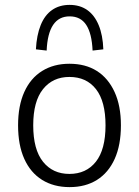

<svg xmlns="http://www.w3.org/2000/svg" viewBox="-20 -758 569 786"><path d="M265 8Q200 8 152.5 -21.5Q105 -51 79.5 -107.5Q54 -164 54 -245Q54 -325 79.5 -381.5Q105 -438 152.5 -467.5Q200 -497 264 -497Q330 -497 376.5 -467.5Q423 -438 449 -381.5Q475 -325 475 -245Q475 -164 449.5 -107.5Q424 -51 377 -21.5Q330 8 265 8ZM264 -46Q333 -46 372.5 -96Q412 -146 412 -245Q412 -343 373 -393Q334 -443 264 -443Q196 -443 156 -393Q116 -343 116 -245Q116 -146 156 -96Q196 -46 264 -46ZM171 -551 127 -556Q130 -614 146.5 -655Q163 -696 193 -717Q223 -738 265 -738Q307 -738 337 -717Q367 -696 384 -655Q401 -614 403 -556L359 -551Q356 -621 333 -656Q310 -691 265 -691Q221 -691 197.5 -656Q174 -621 171 -551Z"/></svg>

Font: Nunito Sans 10pt SemiCondensed Light
Style: Regular
Weight: 300
Width: 4
Designer: Vernon Adams
Foundry: Vernon Adams
Version: Version 3.101;gftools[0.9.27]